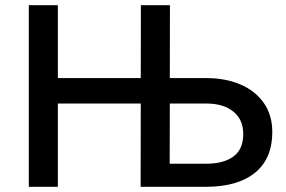

<svg xmlns="http://www.w3.org/2000/svg" viewBox="-20 -720 1104 740"><path d="M91 0V-700H203V-419H522.5L523 -700H635L634.5 -419H775.5Q850 -419 907.2 -394.2Q964.5 -369.5 997 -322.8Q1029.5 -276 1029.5 -211Q1029.5 -108.5 962.8 -54.2Q896 0 773 0H522L522.5 -321H203V0ZM634 -89H774.5Q842 -89 879.8 -117Q917.5 -145 917.5 -203Q917.5 -259.5 879 -290.2Q840.5 -321 775.5 -321H634.5Z"/></svg>

Font: Geologica
Style: Regular
Weight: 400
Designer: Sindre Bremnes, Frode Helland
Foundry: Monokrom Skriftforlag AS
Version: Version 1.010; ttfautohint (v1.8.4.7-5d5b);gftools[0.9.28]